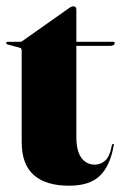

<svg xmlns="http://www.w3.org/2000/svg" viewBox="-23 -581 387 611"><path d="M40 -429 3 -439Q-3 -440 -3 -444Q-3 -448 1 -448H41Q45 -448 49 -451L195 -554Q204 -561 211 -561Q220 -561 220 -550V-448H337Q342 -448 342 -444Q342 -435 327 -435H220V-145Q220 -100.5 236 -78.8Q252 -57 279 -57Q297 -57 311.8 -70Q326.5 -83 333 -119Q334 -123 337 -123Q340 -123 339 -119Q328 -54 295.2 -22Q262.5 10 197 10Q123 10 84.5 -24Q46 -58 46 -129V-420Q46 -428 40 -429Z"/></svg>

Font: Fraunces 144pt Black
Style: Regular
Weight: 900
Version: Version 1.000;[0bf87f6ff]